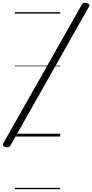

<svg xmlns="http://www.w3.org/2000/svg" viewBox="-106 -972 657 1367"><path d="M-68 75Q-80 71 -84.5 65Q-89 59 -83 49L476 -938Q482 -948 491 -951Q500 -954 513 -950Q525 -946 529 -940Q533 -934 527 -924L-31 63Q-37 73 -46 76Q-55 79 -68 75ZM0 365H323V375H0ZM0 -20H323V0H0ZM0 -505H323V-500H0ZM0 -885H323V-875H0Z"/></svg>

Font: Playwrite DK Uloopet Guides
Style: Regular
Weight: 400
Designer: Veronika Burian, José Scaglione
Foundry: TypeTogether
Version: Version 1.003